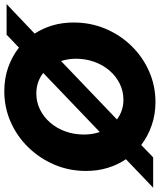

<svg xmlns="http://www.w3.org/2000/svg" viewBox="40 -808 762 917"><g transform="rotate(-90 421.5 -350.0)"><path d="M392 11Q333 11 281 -7Q229 -25 187 -57L128 0H-17L119 -130Q92 -170 77.5 -218Q63 -266 63 -320Q63 -401 93 -471.5Q123 -542 175.5 -596Q228 -650 297 -680.5Q366 -711 444 -711Q505 -711 557.5 -692.5Q610 -674 652 -641L714 -700H860L719 -566Q745 -526 758.5 -479.5Q772 -433 772 -380Q772 -299 742.5 -228.5Q713 -158 660.5 -104Q608 -50 539 -19.5Q470 11 392 11ZM249 -255 531 -525Q511 -541 486 -549.5Q461 -558 433 -558Q392 -558 356.5 -540.5Q321 -523 294 -492Q267 -461 252 -419.5Q237 -378 237 -331Q237 -290 249 -255ZM403 -142Q444 -142 479.5 -159.5Q515 -177 542 -208Q569 -239 584 -280.5Q599 -322 599 -369Q599 -389 596 -406.5Q593 -424 588 -440L309 -173Q329 -158 352.5 -150Q376 -142 403 -142Z"/></g></svg>

Font: Red Hat Text VF
Style: Italic
Weight: 400
Italic angle: -12°
Designer: Pentagram, MCKL
Foundry: Pentagram, MCKL
Version: Version 1.023